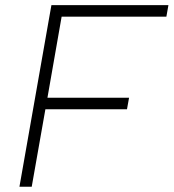

<svg xmlns="http://www.w3.org/2000/svg" viewBox="-20 -713 663 733"><path d="M54.2 0H101.1L153.3 -295.9H464.8L472.7 -339.8H161.1L215.3 -649.4H615.2L623 -693.4H176.3L168.5 -649.4Z"/></svg>

Font: Cascadia Code PL ExtraLight
Style: Italic
Weight: 200
Italic angle: -10°
Monospace: yes
Designer: Aaron Bell
Foundry: Saja Typeworks
Version: Version 2404.023